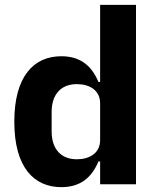

<svg xmlns="http://www.w3.org/2000/svg" viewBox="-20 -760 640 792"><path d="M393 0H541V-740H393V-422H386C360 -484 316 -528 233 -528C119 -528 39 -445 39 -258C39 -71 119 12 233 12C316 12 360 -32 386 -94H393ZM297 -103C231 -103 193 -146 193 -218V-298C193 -370 231 -413 297 -413C349 -413 393 -388 393 -334V-182C393 -128 349 -103 297 -103Z"/></svg>

Font: IBM Plex Mono
Style: Bold
Weight: 700
Monospace: yes
Designer: Mike Abbink, Paul van der Laan, Pieter van Rosmalen
Foundry: Bold Monday
Version: Version 2.004